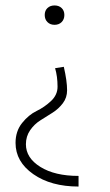

<svg xmlns="http://www.w3.org/2000/svg" viewBox="-20 -487 405 704"><path d="M154 -457.5Q164 -467 180 -467Q196 -467 206 -457.5Q216 -448 216 -432Q216 -416 206 -406Q196 -396 180 -396Q164 -396 154 -406Q144 -416 144 -432Q144 -448 154 -457.5ZM214 -242Q226 -190 226 -156Q226 -129 210.5 -108.5Q195 -88 173 -74Q151 -60 128.5 -46Q106 -32 90.5 -9.5Q75 13 75 42Q75 92 128 125Q181 158 268 158V197Q167 197 102 151.5Q37 106 37 37Q37 -6 61 -36Q85 -66 114 -80Q143 -94 167 -116.5Q191 -139 191 -169Q191 -207 182 -237Z"/></svg>

Font: EauTestInfant Light
Style: Regular
Weight: 300
Designer: Christian Thalmann (Catharsis Fonts)
Version: Version 0.001;PS 000.001;hotconv 1.0.88;makeotf.lib2.5.64775